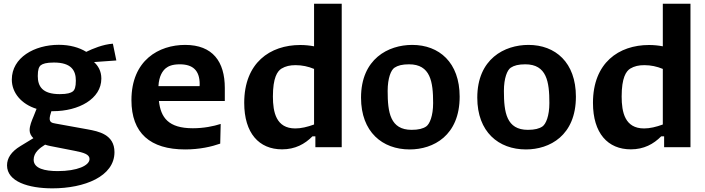

<svg xmlns="http://www.w3.org/2000/svg" viewBox="-20 -785 3760 1024"><path d="M262.5 -192C399.5 -192 520.5 -257.5 520.5 -366C520.5 -407 502.5 -435 481.5 -454L600.5 -462.5L582 -552C529.5 -548.5 473.5 -525 440 -508.5C402 -532 352 -546 293.5 -546C163.5 -546 43 -478 43 -360.5C43 -290 94 -229.5 175 -204.5L159.5 -165.5C149 -140.5 138 -115 138 -90.5C138 -75 145 -60.5 158 -48L89 -6C39.5 24 17.5 58.5 17.5 97C17.5 183.5 131.5 219.5 259.5 219.5C430.5 219.5 590.5 156 590.5 26.5C590.5 -68.5 504.5 -84.5 448 -95L276.5 -126C257 -129.5 238.5 -132 247 -168L254 -192ZM159.5 67C159.5 29 191 5 220.5 -13.5C229.5 -10.5 239 -8 249 -6L376.5 19C428 29 457.5 38.5 457.5 63C457.5 98 391.5 127.5 288 127.5C219.5 127.5 159.5 114 159.5 67ZM181.5 -379.5C181.5 -414 187.5 -428.5 197.5 -437C208 -445 226.5 -451.5 267.5 -451.5C361 -451.5 384.5 -408.5 384.5 -355C384.5 -320.5 378.5 -306 368.5 -297.5C358 -289.5 339.5 -283 298.5 -283C204.5 -283 181.5 -326 181.5 -379.5Z M864 -421C877.5 -432 899 -442 938.5 -442C1007.5 -442 1045 -410.5 1045 -336C1045 -332.5 1045 -329 1044.5 -325.5H825C828 -381 848 -407.5 864 -421ZM681 -251C681 -75 781 12 967.5 12C1045 12 1109 -3 1154.5 -19L1157 -124C1118.5 -111.5 1066 -101 1008.5 -101C878 -101 837.5 -158 827.5 -246.5H1179V-316C1179 -456 1114.5 -545.5 967.5 -545.5C828 -545.5 681 -464.5 681 -251Z M1282.5 -236.5C1282.5 -74.5 1361.5 11.5 1484.5 11.5C1554 11.5 1605.5 -16.5 1646.5 -58H1662V0H1802.5V-765H1655V-538C1631.5 -542.5 1607 -545 1581.5 -545C1420.5 -545 1282.5 -450.5 1282.5 -236.5ZM1435.5 -270.5C1435.5 -370.5 1459 -405 1481 -419C1503.5 -432.5 1527 -437.5 1556.5 -437.5C1591.5 -437.5 1623.5 -430.5 1655 -417.5V-121C1619.5 -108 1586 -100 1555 -100C1453 -100 1435.5 -186 1435.5 -270.5Z M2165 12C2291.5 12 2431.5 -62 2431.5 -269.5C2431.5 -452 2322 -545.5 2178.5 -545.5C2051 -545.5 1905.5 -471.5 1905.5 -264C1905.5 -81.5 2019 12 2165 12ZM2047.5 -300C2047.5 -369 2065.5 -412 2084 -424C2102 -436 2125.5 -442 2161.5 -442C2276 -442 2290 -349 2290 -235.5C2290 -166.5 2271.5 -123.5 2253 -110.5C2236 -99 2212 -92.5 2175.5 -92.5C2061 -92.5 2047.5 -185.5 2047.5 -300Z M2785 12C2911.5 12 3051.5 -62 3051.5 -269.5C3051.5 -452 2942 -545.5 2798.5 -545.5C2671 -545.5 2525.5 -471.5 2525.5 -264C2525.5 -81.5 2639 12 2785 12ZM2667.5 -300C2667.5 -369 2685.5 -412 2704 -424C2722 -436 2745.5 -442 2781.5 -442C2896 -442 2910 -349 2910 -235.5C2910 -166.5 2891.5 -123.5 2873 -110.5C2856 -99 2832 -92.5 2795.5 -92.5C2681 -92.5 2667.5 -185.5 2667.5 -300Z M3142.5 -236.5C3142.5 -74.5 3221.5 11.5 3344.5 11.5C3414 11.5 3465.5 -16.5 3506.5 -58H3522V0H3662.5V-765H3515V-538C3491.5 -542.5 3467 -545 3441.5 -545C3280.5 -545 3142.5 -450.5 3142.5 -236.5ZM3295.5 -270.5C3295.5 -370.5 3319 -405 3341 -419C3363.5 -432.5 3387 -437.5 3416.5 -437.5C3451.5 -437.5 3483.5 -430.5 3515 -417.5V-121C3479.5 -108 3446 -100 3415 -100C3313 -100 3295.5 -186 3295.5 -270.5Z"/></svg>

Font: Monaspace Argon
Style: Bold
Weight: 700
Designer: Riley Cran & the Lettermatic Team
Foundry: Lettermatic
Version: Version 1.000 (Monaspace Argon)